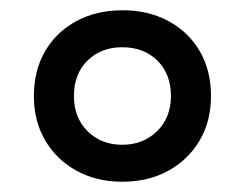

<svg xmlns="http://www.w3.org/2000/svg" viewBox="-20 -730 477 374"><path d="M218 -376Q168 -376 129 -397.5Q90 -419 68 -456.5Q46 -494 46 -543Q46 -593 68 -630.5Q90 -668 129 -689Q168 -710 219 -710Q269 -710 308 -689Q347 -668 369 -630.5Q391 -593 391 -543Q391 -494 369 -456.5Q347 -419 308 -397.5Q269 -376 218 -376ZM218 -448Q259 -448 286 -474.5Q313 -501 313 -543Q313 -586 286.5 -612Q260 -638 218 -638Q177 -638 150.5 -612Q124 -586 124 -543Q124 -501 150.5 -474.5Q177 -448 218 -448Z"/></svg>

Font: SUSE SemiBold
Style: Regular
Weight: 600
Designer: Rene Bieder
Foundry: SUSE
Version: Version 1.000